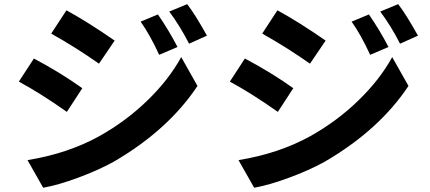

<svg xmlns="http://www.w3.org/2000/svg" viewBox="-20 -836 2040 910"><path d="M728.5 -767.6Q780.3 -692.4 821.3 -613.3L734.4 -576.2Q690.4 -671.9 646.5 -733.4ZM867.2 -816.4Q904.3 -768.6 960.9 -667L876 -628.9Q834 -711.9 782.2 -781.2ZM294.9 -787.1Q398.4 -730.5 523.4 -643.6L449.2 -534.2Q337.9 -612.3 222.7 -676.8ZM110.4 -77.1Q301.8 -108.4 450.2 -190.4Q576.2 -260.7 677.7 -358.9Q779.3 -457 838.9 -565.4L916 -428.7Q777.3 -219.7 518.6 -69.3Q444.3 -28.3 348.6 6.8Q252.9 42 184.6 53.7ZM140.6 -558.6Q264.6 -493.2 370.1 -418L296.9 -305.7Q170.9 -394.5 69.3 -449.2Z M1728.5 -767.6Q1780.3 -692.4 1821.3 -613.3L1734.4 -576.2Q1690.4 -671.9 1646.5 -733.4ZM1867.2 -816.4Q1904.3 -768.6 1960.9 -667L1876 -628.9Q1834 -711.9 1782.2 -781.2ZM1294.9 -787.1Q1398.4 -730.5 1523.4 -643.6L1449.2 -534.2Q1337.9 -612.3 1222.7 -676.8ZM1110.4 -77.1Q1301.8 -108.4 1450.2 -190.4Q1576.2 -260.7 1677.7 -358.9Q1779.3 -457 1838.9 -565.4L1916 -428.7Q1777.3 -219.7 1518.6 -69.3Q1444.3 -28.3 1348.6 6.8Q1252.9 42 1184.6 53.7ZM1140.6 -558.6Q1264.6 -493.2 1370.1 -418L1296.9 -305.7Q1170.9 -394.5 1069.3 -449.2Z"/></svg>

Font: Nasu
Style: Bold
Weight: 700
Designer: Ryoko NISHIZUKA (kana &amp; ideographs); Paul D. Hunt (Latin, Greek &amp; Cyrillic); Wenlong ZHANG (bopomofo); Sandoll C
Version: Version 2014.1215